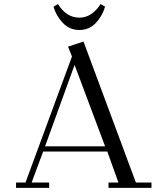

<svg xmlns="http://www.w3.org/2000/svg" viewBox="-20 -914 777 934"><path d="M58.1 0V-25.9H104L330.1 -639.2L311 -687L386.2 -711.9L641.1 -25.9H716.8V0H507.8V-25.9H556.2L502 -176.8H189.9L133.8 -25.9H219.2V0ZM199.2 -202.1H491.2L342.8 -598.1ZM240.2 -881.8 262.2 -894Q303.2 -828.1 366.2 -828.1Q426.3 -828.1 469.2 -894L491.2 -881.8Q478.5 -836.9 446.3 -802.5Q414.1 -768.1 366.2 -768.1Q318.4 -768.1 285.6 -802.5Q252.9 -836.9 240.2 -881.8Z"/></svg>

Font: Dehuti Alt
Style: Book
Weight: 400
Version: Version 1.2